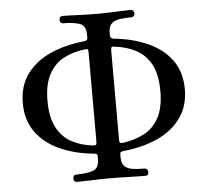

<svg xmlns="http://www.w3.org/2000/svg" viewBox="-52 -781 909 837"><g transform="rotate(-5 402.5 -363.0)"><path d="M251 0Q237 0 237 -16Q237 -22 240.5 -27Q244 -32 251 -32Q294 -32 322.5 -41Q351 -50 351 -89V-103Q351 -109 349 -112Q347 -115 337 -116Q257 -123 190.5 -152Q124 -181 85 -233.5Q46 -286 46 -362Q46 -438 84.5 -490Q123 -542 189 -571Q255 -600 337 -608Q345 -610 348 -612.5Q351 -615 351 -622V-636Q351 -676 322.5 -685Q294 -694 251 -694Q244 -694 240.5 -699Q237 -704 237 -710Q237 -716 240.5 -721Q244 -726 251 -726Q275 -726 319 -724Q363 -722 401 -722Q439 -722 483 -724Q527 -726 551 -726Q557 -726 561 -721Q565 -716 565 -710Q565 -704 561 -699Q557 -694 551 -694Q523 -694 500 -691Q477 -688 463.5 -675.5Q450 -663 450 -636V-622Q450 -611 464 -608Q546 -600 612 -571Q678 -542 716.5 -490Q755 -438 755 -362Q755 -287 716.5 -234.5Q678 -182 612 -153Q546 -124 464 -116Q455 -115 452.5 -112Q450 -109 450 -103V-89Q450 -62 463.5 -50Q477 -38 500 -35Q523 -32 551 -32Q557 -32 561 -27Q565 -22 565 -16Q565 0 551 0Q527 0 483 -1.5Q439 -3 401 -3Q363 -3 319 -1.5Q275 0 251 0ZM466 -152Q518 -159 559 -180.5Q600 -202 624 -246Q648 -290 648 -362Q648 -435 624.5 -479Q601 -523 559.5 -545Q518 -567 465 -573Q455 -575 452.5 -571.5Q450 -568 450 -558V-166Q450 -157 453 -154Q456 -151 466 -152ZM334 -152Q346 -151 348.5 -154Q351 -157 351 -166V-558Q351 -568 348.5 -571Q346 -574 334 -572Q282 -566 241.5 -544Q201 -522 177.5 -478Q154 -434 154 -362Q154 -292 177 -247.5Q200 -203 240.5 -180.5Q281 -158 334 -152Z"/></g></svg>

Font: Zen Old Mincho Medium
Style: Regular
Weight: 500
Designer: Yoshimichi Ohira
Foundry: Positype
Version: Version 1.500